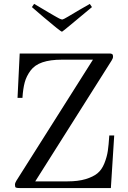

<svg xmlns="http://www.w3.org/2000/svg" viewBox="-20 -955 651 975"><path d="M56 -17Q56 -26 63 -37L452 -652H295Q235 -652 195.5 -638.5Q156 -625 135 -596.5Q114 -568 105.5 -536.5Q97 -505 94 -458H69L80 -683H528Q537 -683 540.5 -683Q544 -683 548 -681Q552 -679 553 -676Q554 -673 554 -667Q554 -659 547 -648L159 -34H323Q377 -34 415 -45.5Q453 -57 475 -75Q497 -93 510 -125.5Q523 -158 527.5 -188.5Q532 -219 535 -267H560L543 0H82Q65 0 60.5 -2.5Q56 -5 56 -17ZM142 -919 153 -935H154Q174 -923 194.5 -911Q215 -899 226.5 -892Q238 -885 250.5 -878Q263 -871 269 -867.5Q275 -864 281 -861Q287 -858 290.5 -857Q294 -856 297 -856Q301 -856 325.5 -870.5Q350 -885 384.5 -905.5Q419 -926 436 -935L447 -919Q300 -796 295 -794Q288 -794 200 -869Q165 -900 142 -919Z"/></svg>

Font: CMU Serif
Style: Roman
Weight: 500
Version: Version 0.7.0